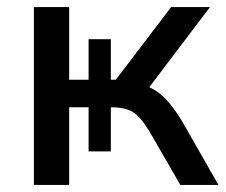

<svg xmlns="http://www.w3.org/2000/svg" viewBox="-20 -524 639 544"><path d="M76 0V-504H176V-298H231V-413H294V-298H308L465 -504H575L403 -277Q428 -266 449.5 -243.5Q471 -221 495 -182L599 0H491L402 -154Q378 -193 356.5 -206.5Q335 -220 296 -220H294V-95H231V-220H176V0Z"/></svg>

Font: Mulish SemiBold
Style: Regular
Weight: 600
Designer: Vernon Adams
Foundry: Vernon Adams
Version: Version 3.603; ttfautohint (v1.8.3)